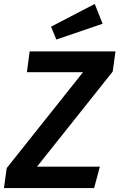

<svg xmlns="http://www.w3.org/2000/svg" viewBox="-35 -951 604 971"><path d="M-1 -101 385 -586H101L115 -691H549L535 -589L152 -108H470L441 0H-15ZM484 -831 250 -751 223 -816 444 -931Z"/></svg>

Font: FiraGO Medium
Style: Italic
Weight: 500
Italic angle: -8°
Designer: bBox Type GmbH
Foundry: bBox Type GmbH
Version: Version 1.001